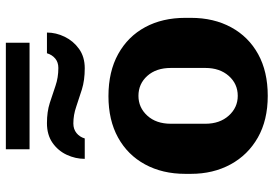

<svg xmlns="http://www.w3.org/2000/svg" viewBox="-156 -746 913 640"><g transform="rotate(-90 300.0 -426.5)"><path d="M300 10Q219 10 161 -23Q103 -56 71.5 -114Q40 -172 40 -246V-265Q40 -341 71.5 -399Q103 -457 161 -489Q219 -521 299 -521Q381 -521 439.5 -488.5Q498 -456 529 -398.5Q560 -341 560 -265V-246Q560 -170 528.5 -112Q497 -54 439 -22Q381 10 300 10ZM300 -90Q340 -90 366.5 -120Q393 -150 393 -198V-313Q393 -362 366.5 -391.5Q340 -421 300 -421Q261 -421 234 -391.5Q207 -362 207 -313V-198Q207 -150 234 -120Q261 -90 300 -90ZM122 -784V-863H477V-784ZM90 -600Q90 -631 103.5 -660Q117 -689 143.5 -707.5Q170 -726 209 -726Q247 -726 276.5 -716.5Q306 -707 333.5 -697.5Q361 -688 393 -688Q412 -688 424.5 -698.5Q437 -709 442 -726H511Q511 -696 497 -667Q483 -638 456.5 -619Q430 -600 392 -600Q352 -600 321.5 -609.5Q291 -619 263.5 -628.5Q236 -638 208 -638Q189 -638 176 -627.5Q163 -617 158 -600Z"/></g></svg>

Font: Chivo Mono Medium
Style: Bold
Weight: 700
Monospace: yes
Version: Version 1.008